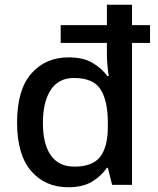

<svg xmlns="http://www.w3.org/2000/svg" viewBox="-20 -780 666 810"><path d="M268 10Q170 10 111 -59Q52 -128 52 -263Q52 -401 112 -469.5Q172 -538 269 -538Q331 -538 370 -515Q409 -492 433 -459H439Q436 -474 433.5 -502Q431 -530 431 -548V-599H236V-674H431V-760H537V-674H613V-599H537V0H453L435 -72H431Q407 -37 368 -13.5Q329 10 268 10ZM294 -77Q371 -77 403 -119Q435 -161 435 -246V-262Q435 -354 404.5 -402.5Q374 -451 292 -451Q227 -451 194 -400.5Q161 -350 161 -261Q161 -172 194.5 -124.5Q228 -77 294 -77Z"/></svg>

Font: Noto Sans Myanmar Medium
Style: Regular
Weight: 500
Designer: Monotype Design Team
Foundry: Monotype Imaging Inc.
Version: Version 2.107; ttfautohint (v1.8.4.7-5d5b)